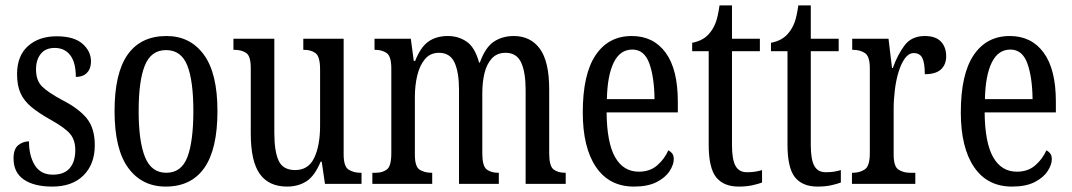

<svg xmlns="http://www.w3.org/2000/svg" viewBox="-20 -679 3957 709"><path d="M173 10Q106 10 68 -16Q30 -42 30 -94Q30 -129 47.5 -143Q65 -157 87 -157Q87 -104 108.5 -69Q130 -34 175 -34Q217 -34 237.5 -58Q258 -82 258 -125Q258 -162 239 -184.5Q220 -207 170 -235Q125 -260 97 -283Q69 -306 56 -334.5Q43 -363 43 -405Q43 -473 83.5 -509Q124 -545 189 -545Q253 -545 284.5 -517.5Q316 -490 316 -452Q316 -426 301.5 -410.5Q287 -395 260 -395Q260 -448 239.5 -475Q219 -502 182 -502Q148 -502 130.5 -480Q113 -458 113 -423Q113 -382 135 -360Q157 -338 209 -310Q270 -279 300 -242.5Q330 -206 330 -143Q330 -73 288.5 -31.5Q247 10 173 10Z M592 10Q504 10 453.5 -59Q403 -128 403 -269Q403 -409 451.5 -477.5Q500 -546 595 -546Q682 -546 732.5 -477.5Q783 -409 783 -269Q783 -128 734.5 -59Q686 10 592 10ZM594 -41Q650 -41 672 -99Q694 -157 694 -269Q694 -381 671.5 -437.5Q649 -494 593 -494Q538 -494 515 -437.5Q492 -381 492 -269Q492 -157 515.5 -99Q539 -41 594 -41Z M1040 10Q973 10 939.5 -36.5Q906 -83 906 -186V-428Q906 -472 889 -483.5Q872 -495 846 -495H842V-536H993V-188Q993 -120 1009 -85.5Q1025 -51 1070 -51Q1119 -51 1140.5 -96.5Q1162 -142 1162 -215V-422Q1162 -470 1145.5 -482.5Q1129 -495 1103 -495H1100V-536H1249V-109Q1249 -64 1267.5 -52.5Q1286 -41 1311 -41H1315V0H1180L1168 -82H1164Q1142 -29 1111.5 -9.5Q1081 10 1040 10Z M1355 0V-41H1367Q1393 -41 1409 -53.5Q1425 -66 1425 -113V-426Q1425 -471 1408 -483Q1391 -495 1365 -495H1363V-536H1497L1508 -454H1513Q1533 -505 1562 -525.5Q1591 -546 1634 -546Q1673 -546 1703.5 -525Q1734 -504 1749 -448H1752Q1772 -504 1803.5 -525Q1835 -546 1877 -546Q1939 -546 1973.5 -499Q2008 -452 2008 -349V-113Q2008 -66 2024 -53.5Q2040 -41 2067 -41H2069V0H1921V-347Q1921 -412 1904.5 -448Q1888 -484 1847 -484Q1815 -484 1796 -463Q1777 -442 1769 -408.5Q1761 -375 1761 -335V-113Q1761 -66 1777 -53.5Q1793 -41 1819 -41H1822V0H1675V-347Q1675 -412 1658.5 -448Q1642 -484 1601 -484Q1569 -484 1549.5 -461Q1530 -438 1521 -401Q1512 -364 1512 -321V-108Q1512 -63 1530 -52Q1548 -41 1574 -41H1576V0Z M2321 10Q2230 10 2181 -62Q2132 -134 2132 -264Q2132 -405 2179.5 -475.5Q2227 -546 2313 -546Q2393 -546 2438 -484.5Q2483 -423 2483 -304V-264H2220Q2221 -152 2251.5 -98.5Q2282 -45 2339 -45Q2380 -45 2407 -68.5Q2434 -92 2448 -124Q2456 -120 2462 -112.5Q2468 -105 2468 -91Q2468 -71 2452.5 -47Q2437 -23 2404.5 -6.5Q2372 10 2321 10ZM2397 -313Q2396 -395 2377.5 -445.5Q2359 -496 2315 -496Q2270 -496 2246.5 -448.5Q2223 -401 2221 -313Z M2708 10Q2652 10 2624.5 -24.5Q2597 -59 2597 -145V-490H2536V-521Q2580 -529 2603 -560Q2615 -575 2623 -596Q2631 -617 2637 -659H2683V-536H2786V-490H2683V-144Q2683 -90 2696 -66.5Q2709 -43 2738 -43Q2755 -43 2768 -45Q2781 -47 2794 -51V-5Q2781 0 2759 5Q2737 10 2708 10Z M2999 10Q2943 10 2915.5 -24.5Q2888 -59 2888 -145V-490H2827V-521Q2871 -529 2894 -560Q2906 -575 2914 -596Q2922 -617 2928 -659H2974V-536H3077V-490H2974V-144Q2974 -90 2987 -66.5Q3000 -43 3029 -43Q3046 -43 3059 -45Q3072 -47 3085 -51V-5Q3072 0 3050 5Q3028 10 2999 10Z M3126 0V-41H3129Q3155 -41 3173.5 -53.5Q3192 -66 3192 -113V-427Q3192 -471 3174 -483Q3156 -495 3130 -495H3127V-536H3261L3274 -428H3277Q3294 -476 3320 -511Q3346 -546 3395 -546Q3435 -546 3454.5 -525.5Q3474 -505 3474 -471Q3474 -441 3455 -423Q3436 -405 3395 -405Q3395 -446 3386 -464.5Q3377 -483 3354 -483Q3336 -483 3322 -464Q3308 -445 3298.5 -414.5Q3289 -384 3284.5 -347.5Q3280 -311 3280 -276V-108Q3280 -64 3298 -52.5Q3316 -41 3341 -41H3360V0Z M3717 10Q3626 10 3577 -62Q3528 -134 3528 -264Q3528 -405 3575.5 -475.5Q3623 -546 3709 -546Q3789 -546 3834 -484.5Q3879 -423 3879 -304V-264H3616Q3617 -152 3647.5 -98.5Q3678 -45 3735 -45Q3776 -45 3803 -68.5Q3830 -92 3844 -124Q3852 -120 3858 -112.5Q3864 -105 3864 -91Q3864 -71 3848.5 -47Q3833 -23 3800.5 -6.5Q3768 10 3717 10ZM3793 -313Q3792 -395 3773.5 -445.5Q3755 -496 3711 -496Q3666 -496 3642.5 -448.5Q3619 -401 3617 -313Z"/></svg>

Font: Noto Serif Hebrew ExtraCondensed
Style: Regular
Weight: 400
Width: 2
Designer: Monotype Design Team
Foundry: Monotype Imaging Inc.
Version: Version 2.004; ttfautohint (v1.8.4.7-5d5b)